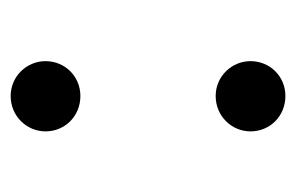

<svg xmlns="http://www.w3.org/2000/svg" viewBox="-120 -434 568 369"><g transform="rotate(90 164.5 -249.0)"><path d="M164 15C203 15 232 -16 232 -52C232 -89 203 -119 164 -119C126 -119 97 -89 97 -52C97 -16 126 15 164 15ZM164 -379C203 -379 232 -410 232 -446C232 -483 203 -513 164 -513C126 -513 97 -483 97 -446C97 -410 126 -379 164 -379Z"/></g></svg>

Font: Noto Serif HK Medium
Style: Regular
Weight: 500
Designer: Ryoko NISHIZUKA 西塚涼子 (kana & ideographs); Frank Grießhammer (Latin, Greek & Cyrillic); Wenlong ZHANG 张文龙 (bopomofo); San
Foundry: Adobe
Version: Version 2.001;hotconv 1.1.0;makeotfexe 2.6.0